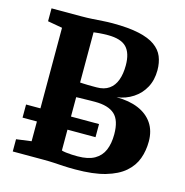

<svg xmlns="http://www.w3.org/2000/svg" viewBox="-110 -853 929 962"><g transform="rotate(15 354.0 -372.0)"><path d="M117.5 -74V-662.5L41.5 -676V-743H195.5Q227 -743 254 -744.8Q281 -746.5 306.2 -748.2Q331.5 -750 357 -750Q439.5 -750 493.2 -738.2Q547 -726.5 578 -704.2Q609 -682 621.8 -650.8Q634.5 -619.5 634.5 -580.5Q634.5 -529.5 613.5 -490.8Q592.5 -452 555.5 -427.8Q518.5 -403.5 471.5 -397Q537 -397 584.8 -377Q632.5 -357 658.8 -318.5Q685 -280 685 -224.5Q685 -176.5 669.8 -134.8Q654.5 -93 618.2 -61.5Q582 -30 520 -12Q458 6 364.5 6Q328.5 6 303.5 4.5Q278.5 3 254.2 1.5Q230 0 197 0H39.5V-63.5ZM276 -421Q284 -420.5 294.8 -420Q305.5 -419.5 317.5 -419.2Q329.5 -419 341.2 -419Q353 -419 362 -419Q401.5 -419 426.5 -436.8Q451.5 -454.5 463.2 -486.8Q475 -519 475 -563Q475 -626.5 446.2 -656.5Q417.5 -686.5 349.5 -686.5Q340 -686.5 325.2 -685.8Q310.5 -685 296.8 -683.8Q283 -682.5 276 -681.5ZM276 -68.5Q284.5 -65.5 298.8 -63.8Q313 -62 329.2 -61.2Q345.5 -60.5 359.5 -60.5Q414 -60.5 446.8 -79.2Q479.5 -98 494 -132.2Q508.5 -166.5 508.5 -214Q508.5 -287 475.5 -317Q442.5 -347 373.5 -347Q362 -347 348.2 -346.8Q334.5 -346.5 320.5 -346.2Q306.5 -346 295.2 -345.8Q284 -345.5 276 -345ZM421.5 -244.5V-176.5H43V-244.5Z"/></g></svg>

Font: Merriweather ExtraBold
Style: Regular
Weight: 800
Version: Version 2.100